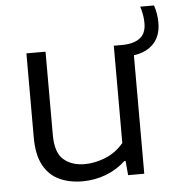

<svg xmlns="http://www.w3.org/2000/svg" viewBox="-51 -743 736 800"><g transform="rotate(-5 317.0 -343.0)"><path d="M263 9Q207.5 9 165.2 -10.8Q123 -30.5 99.2 -74.5Q75.5 -118.5 75.5 -191V-542.5H155.5V-194.5Q155.5 -120 189.5 -90.8Q223.5 -61.5 278.5 -61.5Q319.5 -61.5 363.8 -79Q408 -96.5 441 -135.5V-542.5H474.5Q523 -542.5 549.8 -562Q576.5 -581.5 576.5 -624.5Q576.5 -643.5 573.5 -660Q570.5 -676.5 565 -695H622.5Q634.5 -660.5 634.5 -622Q634.5 -567.5 604.5 -535.2Q574.5 -503 521 -495.5V0H453.5L448 -60H443Q406.5 -26 360 -8.5Q313.5 9 263 9Z"/></g></svg>

Font: Encode Sans Semi Expanded
Style: Regular
Weight: 400
Width: 6
Designer: Multiple Designers
Foundry: Impallari Type
Version: Version 3.000; ttfautohint (v1.8.3) -l 8 -r 50 -G 200 -x 14 